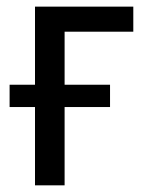

<svg xmlns="http://www.w3.org/2000/svg" viewBox="-20 -556 440 576"><path d="M85 0V-234.9H8.8V-301.8H85V-536.1H379.9V-460.9H173.8V-301.8H310.1V-234.9H173.8V0Z"/></svg>

Font: Genotype
Style: Regular
Weight: 400
Foundry: Ascender Corporation
Version: Version 1.00